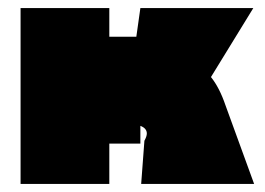

<svg xmlns="http://www.w3.org/2000/svg" viewBox="-20 -456 657 476"><path d="M338 -107Q344 -118 344 -125Q344 -138 328 -144V-100H251V0H31V-436H251V-365H318L328 -436H608L503 -265Q524 -239 539 -195L610 0H330Z"/></svg>

Font: Ysabeau Black
Style: Regular
Weight: 900
Designer: Christian Thalmann (Catharsis Fonts)
Version: Version 0.003